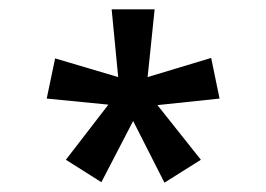

<svg xmlns="http://www.w3.org/2000/svg" viewBox="-20 -777 570 411"><path d="M332 -386 410 -435 317 -552 450 -566 432 -653 296 -612 311 -757H219L233 -612L98 -652L80 -566L212 -553L121 -435L197 -387L265 -518Z"/></svg>

Font: Noto Sans Mono Condensed Medium
Style: Regular
Weight: 500
Width: 3
Designer: Monotype Design Team
Foundry: Monotype Imaging Inc.
Version: Version 2.014